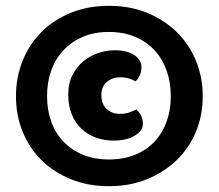

<svg xmlns="http://www.w3.org/2000/svg" viewBox="-20 -639 753 661"><path d="M35 -308Q35 -373 58 -430Q81 -487 123 -529Q165 -571 224 -595Q283 -619 355 -619Q427 -619 486 -595Q545 -571 588 -529Q631 -487 654.5 -430Q678 -373 678 -308Q678 -242 654.5 -185.5Q631 -129 588 -87.5Q545 -46 486 -22Q427 2 355 2Q283 2 224 -22Q165 -46 123 -87.5Q81 -129 58 -185.5Q35 -242 35 -308ZM355 -529Q305 -529 266 -512.5Q227 -496 199 -466.5Q171 -437 156.5 -396.5Q142 -356 142 -308Q142 -260 156.5 -220Q171 -180 199 -151Q227 -122 266 -106Q305 -90 355 -90Q405 -90 444.5 -106Q484 -122 511.5 -151Q539 -180 553.5 -220Q568 -260 568 -308Q568 -356 553.5 -396.5Q539 -437 511.5 -466.5Q484 -496 444.5 -512.5Q405 -529 355 -529ZM394 -373Q367 -373 348 -357Q329 -341 329 -312Q329 -281 347 -264Q365 -247 393 -247Q412 -247 425.5 -252Q439 -257 449 -262Q472 -242 472 -212Q472 -189 444 -172Q416 -155 371 -155Q338 -155 309.5 -165.5Q281 -176 260 -196Q239 -216 227 -245.5Q215 -275 215 -313Q215 -352 229.5 -380.5Q244 -409 267 -428Q290 -447 318.5 -456.5Q347 -466 375 -466Q417 -466 442 -449.5Q467 -433 467 -408Q467 -379 447 -359Q438 -364 424.5 -368.5Q411 -373 394 -373Z"/></svg>

Font: Baloo Tammudu 2 ExtraBold
Style: Regular
Weight: 800
Designer: Maithili Shingre, Omkar Shende and Ek Type
Foundry: Ek Type
Version: Version 1.640;hotconv 1.0.111;makeotfexe 2.5.65597; ttfautoh